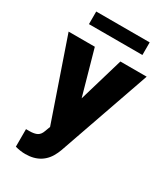

<svg xmlns="http://www.w3.org/2000/svg" viewBox="-225 -805 969 1115"><g transform="rotate(30 259.5 -247.5)"><path d="M257.3 -230.5 345.2 -528.3H521.5L306.2 88.4L296.9 110.8Q251 213.4 134.8 213.4Q102.5 213.4 66.9 203.6V85.9H88.4Q123 85.9 141.4 75.9Q159.7 65.9 168.5 40L181.6 4.9L-2 -528.3H173.8ZM437 -625H78.6V-709.5H437Z"/></g></svg>

Font: Roboto
Style: Regular
Weight: 900
Designer: Google
Version: Version 2.001171; 2014